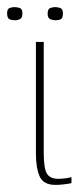

<svg xmlns="http://www.w3.org/2000/svg" viewBox="-38 -517 229 540"><path d="M118 3Q84 3 73.5 -21Q63 -45 63 -86V-399H85V-89Q85 -43 94 -28.5Q103 -14 127 -14Q133 -14 146 -15.5Q159 -17 163 -19V-2Q160 -1 153 0Q146 1 137 2Q128 3 118 3ZM118 -460Q111 -460 103.5 -463Q96 -466 96 -479Q96 -492 103.5 -494.5Q111 -497 117 -497Q124 -497 131.5 -494.5Q139 -492 139 -479Q139 -466 133 -463Q127 -460 118 -460ZM4 -460Q-5 -460 -11.5 -463Q-18 -466 -18 -480Q-18 -492 -11 -494.5Q-4 -497 3 -497Q10 -497 17.5 -494.5Q25 -492 25 -480Q25 -467 18.5 -463.5Q12 -460 4 -460Z"/></svg>

Font: Genos Thin
Style: Regular
Weight: 100
Designer: Robert E. Leuschke
Foundry: Robert E. Leuschke
Version: Version 1.010